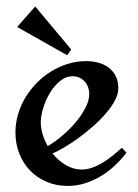

<svg xmlns="http://www.w3.org/2000/svg" viewBox="-20 -578 437 607"><path d="M379.9 -95.2Q362.8 -73.2 342.5 -54.2Q322.3 -35.2 298.6 -21Q274.9 -6.8 248.5 1.5Q222.2 9.8 193.8 9.8Q157.7 9.8 127.4 -3.2Q97.2 -16.1 75.2 -38.8Q53.2 -61.5 41 -92.5Q28.8 -123.5 28.8 -159.2Q28.8 -188.5 37.1 -216.8Q45.4 -245.1 60.5 -270Q75.7 -294.9 96.4 -316.2Q117.2 -337.4 142.1 -352.5Q167 -367.7 194.8 -376.2Q222.7 -384.8 252 -384.8Q272.5 -384.8 290.8 -379.9Q309.1 -375 323.2 -364.5Q337.4 -354 345.7 -337.6Q354 -321.3 354 -298.8Q354 -280.3 343 -259.8Q332 -239.3 314.2 -218.8Q296.4 -198.2 273.9 -178.5Q251.5 -158.7 228.3 -141.8Q205.1 -125 183.6 -112.3Q162.1 -99.6 146 -92.8Q164.1 -70.3 188 -56.2Q211.9 -42 238.8 -42Q255.9 -42 273.4 -48.6Q291 -55.2 307.4 -65.4Q323.7 -75.7 338.6 -87.9Q353.5 -100.1 365.2 -110.8ZM262.2 -280.8Q262.2 -292 258.5 -302.2Q254.9 -312.5 248 -320.1Q241.2 -327.6 231.7 -332.3Q222.2 -336.9 210 -336.9Q188 -336.9 169.4 -321.5Q150.9 -306.2 137.5 -283.7Q124 -261.2 116.5 -236.1Q108.9 -210.9 108.9 -191.9Q108.9 -173.3 114.7 -153.8Q120.6 -134.3 130.9 -116.2Q150.4 -127 173.3 -146Q196.3 -165 216.1 -187.7Q235.8 -210.4 249 -234.9Q262.2 -259.3 262.2 -280.8ZM34.2 -492.7 91.3 -557.6 205.1 -421.4 192.4 -403.3Z"/></svg>

Font: Redressed
Style: Regular
Weight: 400
Designer: Astigmatic (AOETI)
Foundry: Astigmatic (AOETI)
Version: Version 1.000